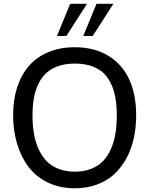

<svg xmlns="http://www.w3.org/2000/svg" viewBox="-20 -987 794 1021"><path d="M601.1 -375Q601.1 -439 589.4 -487.8Q577.6 -536.6 552 -573.5Q526.4 -610.4 482.7 -629.6Q439 -648.9 377.9 -648.9Q152.8 -648.9 152.8 -375Q152.8 -323.2 159.9 -279.5Q167 -235.8 183.8 -197.3Q200.7 -158.7 226.1 -131.8Q251.5 -105 290 -89.6Q328.6 -74.2 377.9 -74.2Q427.2 -74.2 465.6 -89.6Q503.9 -105 529.1 -131.6Q554.2 -158.2 570.8 -196.8Q587.4 -235.4 594.2 -279.1Q601.1 -322.8 601.1 -375ZM704.1 -375Q704.1 -309.1 691.2 -250.7Q678.2 -192.4 651.6 -143.8Q625 -95.2 586.7 -60.1Q548.3 -24.9 494.9 -5.4Q441.4 14.2 377.9 14.2Q298.3 14.2 235.1 -16.1Q171.9 -46.4 131.8 -99.4Q91.8 -152.3 70.8 -222.7Q49.8 -293 49.8 -375Q49.8 -455.6 71 -521.7Q92.3 -587.9 133.1 -635.5Q173.8 -683.1 236.3 -709.5Q298.8 -735.8 377.9 -735.8Q482.4 -735.8 556.9 -689.9Q631.3 -644 667.7 -563.5Q704.1 -482.9 704.1 -375ZM442.9 -966.8 333 -795.9H283.2L353 -966.8ZM583 -966.8 473.1 -795.9H422.9L493.2 -966.8Z"/></svg>

Font: Perun
Style: Regular
Weight: 400
Version: Version 1.0000